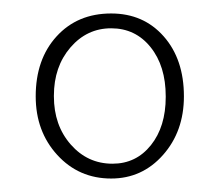

<svg xmlns="http://www.w3.org/2000/svg" viewBox="-20 -665 326 285"><path d="M145 -400Q97 -400 65 -435Q33 -470 33 -522Q33 -577 64 -611Q95 -645 145 -645Q193 -645 223 -611Q253 -577 253 -522Q253 -470 222 -435Q191 -400 145 -400ZM226 -521V-522Q226 -567 203.5 -595Q181 -623 145 -623Q109 -623 84.5 -594.5Q60 -566 60 -523V-522Q60 -479 85 -450.5Q110 -422 147 -422Q182 -422 204 -449.5Q226 -477 226 -521Z"/></svg>

Font: Tajawal ExtraLight
Style: Regular
Weight: 275
Designer: Boutros Fonts
Foundry: Created by Boutros International 2017
Version: Version 1.700